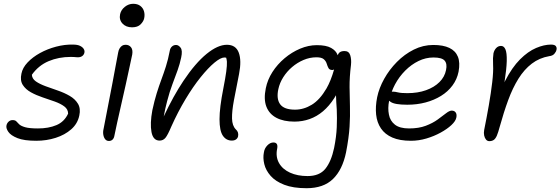

<svg xmlns="http://www.w3.org/2000/svg" viewBox="-20 -732 2954 1012"><path d="M171 10Q107 10 72 -4Q37 -18 24 -37Q11 -56 14 -70Q16 -82 25 -90.5Q34 -99 46 -99Q60 -99 66 -92.5Q72 -86 81 -77Q90 -68 112.5 -61.5Q135 -55 180 -55Q236 -55 277.5 -72.5Q319 -90 339 -133Q339 -156 319 -171Q299 -186 268 -197Q237 -208 204 -219Q171 -230 143 -245.5Q115 -261 100 -284.5Q85 -308 93 -344Q99 -375 125.5 -403Q152 -431 191 -452.5Q230 -474 275.5 -486Q321 -498 364 -497Q388 -497 401.5 -490.5Q415 -484 421 -474.5Q427 -465 425 -455Q423 -444 414 -437Q405 -430 390 -430Q387 -430 382 -430.5Q377 -431 369.5 -431.5Q362 -432 353 -432Q289 -432 236 -409.5Q183 -387 148 -338Q149 -317 169 -303Q189 -289 220.5 -277.5Q252 -266 285.5 -254.5Q319 -243 347.5 -226.5Q376 -210 391 -185Q406 -160 398 -123Q389 -80 355.5 -50.5Q322 -21 273.5 -5.5Q225 10 171 10Z M554 11Q542 11 534.5 2Q527 -7 524.5 -22Q522 -37 526 -53Q542 -137 553.5 -195Q565 -253 573 -296Q581 -339 588 -376.5Q595 -414 603 -456Q605 -468 610.5 -477Q616 -486 623.5 -491Q631 -496 642 -496Q660 -496 670.5 -483Q681 -470 677 -445Q672 -422 663 -379.5Q654 -337 642.5 -285Q631 -233 619 -181Q607 -129 597.5 -85.5Q588 -42 583 -17Q581 -4 573.5 3.5Q566 11 554 11ZM676 -588Q644 -588 625.5 -608Q607 -628 613 -657Q618 -680 638 -696Q658 -712 682 -712Q705 -712 719.5 -701Q734 -690 739 -672.5Q744 -655 740 -636Q737 -620 721.5 -604Q706 -588 676 -588Z M1202 9Q1172 9 1154.5 -17Q1137 -43 1137 -103.5Q1137 -164 1157 -265Q1168 -321 1172.5 -354.5Q1177 -388 1176 -407Q1175 -419 1172 -428Q1168 -429 1163 -429Q1143 -429 1110 -401.5Q1077 -374 1037.5 -325Q998 -276 958 -209.5Q918 -143 883 -65Q864 -20 852 -5.5Q840 9 821 9Q787 9 778.5 -36Q770 -81 783 -151Q794 -202 806 -240.5Q818 -279 830.5 -312.5Q843 -346 854.5 -382Q866 -418 875 -465Q877 -478 886 -486.5Q895 -495 908 -495Q921 -495 932 -480.5Q943 -466 935 -429Q928 -395 916 -361.5Q904 -328 889 -288.5Q874 -249 861 -199Q851 -162 843 -118Q894 -227 947 -306Q1010 -400 1069 -448Q1128 -496 1176 -496Q1223 -496 1238.5 -454.5Q1254 -413 1240 -342Q1224 -262 1213 -203.5Q1202 -145 1203 -107Q1204 -69 1223 -50Q1231 -43 1234 -34Q1237 -25 1235 -14Q1233 -4 1224.5 2.5Q1216 9 1202 9Z M1596 260Q1525 260 1478.5 242Q1432 224 1406.5 195Q1381 166 1373 133Q1365 100 1371 71Q1374 50 1389 34.5Q1404 19 1421 19Q1434 19 1439 27Q1444 35 1441 51Q1432 94 1450.5 127Q1469 160 1508.5 178Q1548 196 1601 196Q1664 196 1695 157.5Q1726 119 1741 48Q1753 -12 1755 -61.5Q1757 -111 1755 -155Q1752 -193 1751 -230Q1746 -222 1742 -215Q1715 -173 1682.5 -145.5Q1650 -118 1612 -104.5Q1574 -91 1532 -91Q1475 -91 1437 -111Q1399 -131 1384 -170Q1369 -209 1381 -267Q1390 -312 1416 -352.5Q1442 -393 1480 -425Q1518 -457 1562 -475.5Q1606 -494 1650 -494Q1699 -494 1725 -479.5Q1751 -465 1759 -443Q1759 -442 1760 -441Q1763 -449 1768 -454Q1777 -463 1796 -463Q1819 -463 1826 -441Q1833 -419 1830 -390Q1822 -325 1822.5 -273Q1823 -221 1824.5 -171.5Q1826 -122 1822.5 -64.5Q1819 -7 1804 71Q1785 163 1735 211.5Q1685 260 1596 260ZM1741 -366Q1736 -363 1732 -363Q1717 -363 1711.5 -373Q1706 -383 1702 -396.5Q1698 -410 1686.5 -420Q1675 -430 1648 -430Q1613 -430 1580 -416Q1547 -402 1519.5 -378.5Q1492 -355 1473 -325Q1454 -295 1447 -262Q1436 -210 1457 -182Q1478 -154 1535 -154Q1581 -154 1623.5 -180Q1666 -206 1701 -266Q1724 -306 1741 -366Z M2146 10Q2087 10 2048 -7Q2009 -24 1988 -55Q1967 -86 1962.5 -128Q1958 -170 1968 -220Q1978 -268 2005 -316.5Q2032 -365 2072 -405.5Q2112 -446 2161 -470.5Q2210 -495 2264 -495Q2316 -495 2348.5 -479.5Q2381 -464 2393.5 -433Q2406 -402 2397 -354Q2389 -314 2365 -281.5Q2341 -249 2304.5 -226.5Q2268 -204 2223 -192Q2178 -180 2127 -180Q2060 -180 2039 -195Q2034 -198 2031 -201Q2023 -161 2030 -128Q2036 -95 2061.5 -75Q2087 -55 2136 -55Q2187 -55 2224 -69Q2261 -83 2287 -102Q2313 -121 2331 -135Q2349 -149 2361 -149Q2375 -149 2382 -139Q2389 -129 2385 -111Q2381 -93 2359 -72.5Q2337 -52 2302.5 -33Q2268 -14 2227.5 -2Q2187 10 2146 10ZM2045 -249Q2048 -249 2051 -249Q2062 -249 2078 -245Q2094 -241 2127 -241Q2182 -241 2225.5 -256.5Q2269 -272 2296.5 -299.5Q2324 -327 2331 -363Q2338 -396 2323.5 -412.5Q2309 -429 2265 -429Q2224 -429 2186 -410.5Q2148 -392 2116 -360Q2084 -328 2062 -287Q2052 -268 2045 -249Z M2559 12Q2549 12 2542 4Q2535 -4 2532 -17.5Q2529 -31 2532 -47Q2545 -111 2556.5 -177Q2568 -243 2574.5 -299Q2581 -355 2579 -389Q2578 -412 2578.5 -425Q2579 -438 2581 -451Q2585 -468 2595.5 -479Q2606 -490 2621 -490Q2636 -490 2644 -472Q2652 -454 2651 -410Q2650 -369 2639 -298Q2640 -302 2642 -305Q2679 -377 2721 -419Q2763 -461 2805.5 -479Q2848 -497 2884 -497Q2904 -497 2910 -488.5Q2916 -480 2913 -469Q2911 -459 2902 -448.5Q2893 -438 2875 -436Q2823 -427 2783 -396.5Q2743 -366 2712.5 -317Q2682 -268 2658.5 -204Q2635 -140 2614 -64Q2606 -34 2599 -17.5Q2592 -1 2582.5 5.5Q2573 12 2559 12Z"/></svg>

Font: Shantell Sans Light Light
Style: Italic
Weight: 300
Italic angle: -11°
Version: Version 1.008;[ac192a2d6]